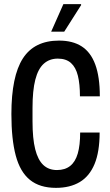

<svg xmlns="http://www.w3.org/2000/svg" viewBox="-20 -895 533 927"><path d="M250 12Q172 12 124.5 -26.5Q77 -65 56 -144Q35 -223 35 -344Q35 -527 90.5 -613Q146 -699 265 -699Q331 -699 374.5 -671Q418 -643 440 -583.5Q462 -524 462 -430H366Q366 -489 356 -529.5Q346 -570 322.5 -591Q299 -612 259 -612Q219 -612 191.5 -587.5Q164 -563 150.5 -510.5Q137 -458 137 -374V-309Q137 -226 150 -174.5Q163 -123 189 -98.5Q215 -74 255 -74Q294 -74 319 -94Q344 -114 355.5 -154Q367 -194 367 -255H461Q461 -162 436.5 -103Q412 -44 365 -16Q318 12 250 12ZM227 -742 286 -875H371L372 -871L290 -742Z"/></svg>

Font: Archivo ExtraCondensed Medium
Style: Regular
Weight: 500
Width: 2
Designer: Hector Gatti
Foundry: Omnibus-Type
Version: Version 2.001